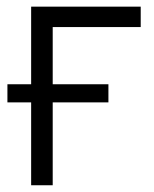

<svg xmlns="http://www.w3.org/2000/svg" viewBox="-20 -549 457 569"><path d="M397 -529.3V-468.8H136.2V0H72.3V-529.3ZM2 -245.6V-299.3H301.3V-245.6Z"/></svg>

Font: Inter 24pt Light
Style: Regular
Weight: 300
Designer: Rasmus Andersson
Foundry: rsms
Version: Version 4.001;git-66647c0bb